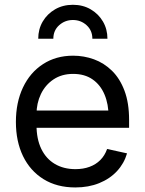

<svg xmlns="http://www.w3.org/2000/svg" viewBox="-20 -783 613 814"><path d="M299.3 11.7Q221.2 11.7 164.6 -23.4Q107.9 -58.6 77.6 -121.1Q47.4 -183.6 47.4 -266.1Q47.4 -348.6 77.4 -412.1Q107.4 -475.6 162.4 -511.2Q217.3 -546.9 290 -546.9Q335.9 -546.9 378.4 -531.5Q420.9 -516.1 454.6 -483.2Q488.3 -450.2 507.8 -398.4Q527.3 -346.7 527.3 -274.9V-241.2H103.5V-314.5H480L440.4 -288.1Q440.4 -341.3 423.1 -382.3Q405.8 -423.3 372.3 -446.5Q338.9 -469.7 290 -469.7Q241.7 -469.7 206.8 -446.3Q171.9 -422.9 153.3 -384Q134.8 -345.2 134.8 -298.8V-252.9Q134.8 -193.8 155 -151.9Q175.3 -109.9 212.6 -87.9Q250 -65.9 299.8 -65.9Q333 -65.9 359.6 -75.7Q386.2 -85.4 405.3 -104.5Q424.3 -123.5 434.1 -151.4L518.6 -132.8Q506.3 -90.3 476.1 -57.6Q445.8 -24.9 400.6 -6.6Q355.5 11.7 299.3 11.7ZM289.1 -762.7Q331.5 -762.7 364.5 -743.4Q397.5 -724.1 416.5 -691.7Q435.5 -659.2 435.5 -618.7H371.6Q371.6 -653.8 347.2 -676Q322.8 -698.2 289.1 -698.2Q255.4 -698.2 230.7 -676Q206.1 -653.8 206.1 -618.7H142.1Q142.1 -659.2 161.1 -691.7Q180.2 -724.1 213.4 -743.4Q246.6 -762.7 289.1 -762.7Z"/></svg>

Font: Inter 18pt
Style: Regular
Weight: 400
Designer: Rasmus Andersson
Foundry: rsms
Version: Version 4.001;git-66647c0bb